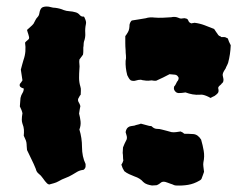

<svg xmlns="http://www.w3.org/2000/svg" viewBox="-20 -585 769 590"><path d="M244 -511Q241 -497 242 -483.5Q243 -470 238 -457Q237 -453 237 -448.5Q237 -444 236 -439Q236 -434 236 -428Q236 -422 235 -417Q232 -413 229.5 -409.5Q227 -406 224 -402Q223 -395 224 -388Q225 -381 224 -373Q223 -359 223 -345.5Q223 -332 227 -319Q229 -313 228.5 -306.5Q228 -300 228 -294Q225 -291 223.5 -287.5Q222 -284 220 -281Q219 -275 222 -270.5Q225 -266 227 -259Q226 -255 225 -249Q224 -243 223 -236Q226 -225 227.5 -212.5Q229 -200 224 -187Q228 -174 230 -160.5Q232 -147 232 -133Q232 -104 243 -81V-74Q243 -69 238 -64Q237 -64 237 -63.5Q237 -63 236 -63Q226 -62 218 -57.5Q210 -53 202 -48Q192 -42 181 -38Q170 -34 160 -28Q153 -24 145.5 -22Q138 -20 131 -18Q130 -18 128.5 -19Q127 -20 125 -21Q118 -28 112 -37Q106 -46 98 -52Q92 -57 90 -66Q84 -81 76.5 -96Q69 -111 63 -124Q62 -131 62 -136.5Q62 -142 61 -148Q60 -153 57.5 -158Q55 -163 53 -168Q54 -178 53.5 -186.5Q53 -195 49 -205Q47 -211 47 -217Q47 -222 47.5 -226.5Q48 -231 49 -237Q48 -242 46 -247Q44 -252 41 -258L43 -284Q45 -293 49 -299Q53 -305 53 -313Q46 -315 44 -317Q39 -320 41 -327Q43 -329 45 -332Q47 -335 49 -338L44 -371Q46 -379 48 -386Q50 -393 52 -400Q57 -414 58 -427.5Q59 -441 57 -454Q60 -458 63.5 -460.5Q67 -463 69 -466Q70 -469 69 -472.5Q68 -476 67 -480Q66 -483 65 -486Q64 -489 63 -493Q68 -498 73.5 -502.5Q79 -507 83 -512Q86 -517 88.5 -522.5Q91 -528 95 -532Q100 -537 101 -544.5Q102 -552 105 -557Q108 -562 113 -563.5Q118 -565 123 -565Q130 -565 136.5 -563Q143 -561 150 -561Q165 -559 176 -554Q184 -551 193.5 -550.5Q203 -550 213 -547Q220 -545 225 -539Q230 -533 238 -534Q239 -532 240 -530.5Q241 -529 241 -528Q243 -524 244 -519.5Q245 -515 244 -511ZM639 -290Q637 -289 633.5 -287.5Q630 -286 627 -284Q623 -286 620.5 -287.5Q618 -289 615 -290Q603 -295 596 -294Q583 -293 572 -295Q561 -297 550 -301Q544 -300 539 -299.5Q534 -299 529 -299Q526 -299 522 -301Q512 -308 515 -319Q518 -322 520 -326Q522 -330 524 -334Q529 -339 529 -346Q525 -355 517.5 -355.5Q510 -356 501 -357Q492 -352 481.5 -347Q471 -342 460 -337Q456 -337 453 -337Q450 -337 446 -338Q444 -338 441 -337.5Q438 -337 436 -337Q427 -337 423 -338Q419 -338 413 -340Q405 -340 397.5 -337.5Q390 -335 382 -338Q378 -341 375.5 -345.5Q373 -350 371 -354Q365 -377 366 -398Q368 -406 367 -414.5Q366 -423 366 -431Q365 -442 365 -452.5Q365 -463 365 -474Q367 -476 369 -479.5Q371 -483 373 -486Q376 -491 377 -497Q378 -503 378 -509Q380 -518 385 -522Q396 -524 407 -525.5Q418 -527 428 -529Q434 -531 441 -531.5Q448 -532 455 -531Q467 -530 480 -530.5Q493 -531 506 -532Q518 -535 529 -530Q535 -527 541 -528.5Q547 -530 552 -528Q557 -527 559 -521Q561 -515 569 -513Q570 -514 572.5 -514Q575 -514 578 -515Q594 -513 608.5 -507.5Q623 -502 638 -496Q641 -492 644 -487Q647 -482 651 -477Q654 -474 658 -473L660 -471H670L674 -470Q676 -469 676.5 -468.5Q677 -468 680 -467Q683 -457 689 -446Q688 -418 681 -392Q680 -389 678.5 -386Q677 -383 675 -379Q674 -375 671 -371Q668 -367 666 -362Q665 -361 665 -359Q665 -357 664 -354Q665 -353 665 -350.5Q665 -348 666 -346Q669 -333 661 -328Q660 -326 658 -324.5Q656 -323 654 -321Q649 -316 651 -312Q653 -303 649 -298.5Q645 -294 639 -290ZM607 -57Q606 -53 603.5 -47Q601 -41 599 -35Q597 -32 593 -30Q576 -20 558 -17Q540 -14 521 -15Q517 -15 513 -17Q509 -19 505 -20Q500 -22 495.5 -23.5Q491 -25 488 -26Q479 -28 474 -23.5Q469 -19 462 -16Q460 -16 456 -15.5Q452 -15 447 -15Q440 -16 432.5 -18.5Q425 -21 420 -26Q411 -37 393 -43Q385 -46 376.5 -50Q368 -54 362 -59Q356 -68 353 -79Q355 -82 356.5 -85Q358 -88 359 -92Q358 -97 358 -103Q358 -109 357 -115Q357 -120 357.5 -123.5Q358 -127 358 -132Q360 -138 363 -144Q366 -150 369 -156Q371 -162 369 -168.5Q367 -175 366 -179Q368 -190 374 -194Q378 -197 383 -197.5Q388 -198 393 -199Q398 -201 403 -202Q408 -203 413 -205Q420 -203 426 -201.5Q432 -200 439 -198Q447 -198 448 -195Q455 -189 462.5 -189Q470 -189 477 -187Q485 -185 492.5 -183Q500 -181 507 -179Q514 -178 521 -179Q528 -180 535 -181Q540 -179 542 -177.5Q544 -176 546 -174Q560 -174 574 -173Q588 -172 598 -156Q603 -139 606 -121.5Q609 -104 605 -86Q604 -80 605 -73Q606 -66 607 -57Z"/></svg>

Font: Daruma Drop One
Style: Regular
Weight: 400
Designer: Maniackers Design
Version: Version 1.000